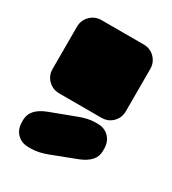

<svg xmlns="http://www.w3.org/2000/svg" viewBox="-114 -304 488 545"><g transform="rotate(30 130.0 -32.0)"><path d="M199.2 0H61Q39.6 0 24.7 -14.6Q9.8 -29.3 9.8 -50.8V-189Q9.8 -210.4 24.7 -225.3Q39.6 -240.2 61 -240.2H199.2Q220.7 -240.2 235.4 -225.3Q250 -210.4 250 -189V-50.8Q250 -29.3 235.4 -14.6Q220.7 0 199.2 0ZM189.9 20H199.2Q221.7 20 235.8 34.7Q250 49.3 250 73.2V80.1Q250 115.2 203.1 133.8L124 164.1Q93.8 175.8 69.8 175.8H61Q38.6 175.8 24.2 161.4Q9.8 147 9.8 123V116.2Q9.8 80.6 57.1 62L136.2 32.2Q167.5 20 189.9 20Z"/></g></svg>

Font: Nastup Soft
Style: Regular
Weight: 400
Designer: Maksym Kobuzan
Foundry: Zakznak
Version: Version 1.020;hotconv 1.0.109;makeotfexe 2.5.65596